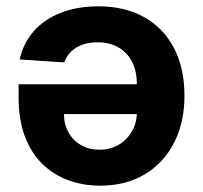

<svg xmlns="http://www.w3.org/2000/svg" viewBox="-20 -576 638 603"><path d="M289.1 -556.1Q372.9 -556.1 433.4 -521.8Q494 -487.6 526.6 -424.7Q559.3 -361.9 559.3 -275.2Q559.3 -191.1 526.6 -127.5Q494 -63.9 434.5 -28.4Q375 7.1 294.7 7.1Q240.8 7.1 194.1 -10.1Q147.4 -27.3 112.4 -61.8Q77.4 -96.2 57.9 -148.4Q38.4 -200.6 38.4 -269.9V-311.4H498.9V-217.7H180.8Q181.1 -185 195.3 -159.8Q209.5 -134.6 234.6 -120.2Q259.6 -105.8 292.3 -105.8Q327.1 -105.8 353.3 -121.6Q379.6 -137.4 394.7 -164.1Q409.8 -190.7 409.8 -222.7V-311.8Q409.8 -352.6 394.7 -381.9Q379.6 -411.2 351.9 -427.2Q324.2 -443.2 286.2 -443.2Q261.4 -443.2 240.4 -436.1Q219.5 -429 204.4 -415Q189.3 -400.9 181.5 -380L41.9 -389.2Q52.6 -439.6 85.2 -477.1Q117.9 -514.6 169.6 -535.3Q221.2 -556.1 289.1 -556.1Z"/></svg>

Font: InterMG
Style: Bold
Weight: 700
Designer: Rasmus Andersson
Foundry: rsms
Version: Version 3.019;December 26, 2023;FontCreator 15.0.0.2955 64-b